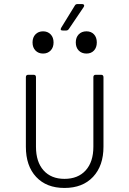

<svg xmlns="http://www.w3.org/2000/svg" viewBox="-20 -920 640 950"><path d="M299 10Q210 10 159 -44.5Q108 -99 108 -194V-538Q108 -550 120 -550H146Q158 -550 158 -538V-194Q158 -119 195.5 -77Q233 -35 299 -35Q366 -35 404 -77Q442 -119 442 -194V-538Q442 -550 454 -550H480Q492 -550 492 -538V-194Q492 -100 440.5 -45Q389 10 299 10ZM291 -769Q275 -769 283 -783L350 -892Q354 -900 364 -900H386Q393 -900 395.5 -895.5Q398 -891 394 -885L321 -777Q316 -769 307 -769ZM408 -655Q384 -655 369.5 -670Q355 -685 355 -710Q355 -735 369.5 -750Q384 -765 408 -765Q431 -765 445 -750Q459 -735 459 -710Q459 -685 445 -670Q431 -655 408 -655ZM193 -655Q170 -655 155.5 -670Q141 -685 141 -710Q141 -735 155.5 -750Q170 -765 193 -765Q216 -765 230.5 -750Q245 -735 245 -710Q245 -685 230.5 -670Q216 -655 193 -655Z"/></svg>

Font: Pitagon Sans Mono Thin
Style: Regular
Weight: 100
Monospace: yes
Designer: Travis Tran
Foundry: Pitagon
Version: Version 1.001; ttfautohint (v1.8.4.7-5d5b);gftools[0.9.26]